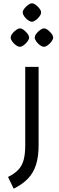

<svg xmlns="http://www.w3.org/2000/svg" viewBox="-20 -870 351 1149"><path d="M62 259 28 189Q67 170 89.5 146Q112 122 121.5 87Q131 52 131 0V-470H211V0Q211 66 196 114.5Q181 163 148 198Q115 233 62 259ZM99 -590Q89 -590 76 -599Q63 -608 53.5 -621.5Q44 -635 44 -645Q44 -656 53.5 -668.5Q63 -681 76 -690.5Q89 -700 99 -700Q110 -700 122.5 -690.5Q135 -681 144.5 -668.5Q154 -656 154 -645Q154 -635 144.5 -622Q135 -609 122 -599.5Q109 -590 99 -590ZM243 -590Q233 -590 220 -599Q207 -608 197.5 -621.5Q188 -635 188 -645Q188 -656 197.5 -668.5Q207 -681 220 -690.5Q233 -700 243 -700Q254 -700 266.5 -690.5Q279 -681 288.5 -668.5Q298 -656 298 -645Q298 -635 288.5 -622Q279 -609 266 -599.5Q253 -590 243 -590ZM171 -740Q161 -740 148 -749Q135 -758 125.5 -771.5Q116 -785 116 -795Q116 -806 125.5 -818.5Q135 -831 148 -840.5Q161 -850 171 -850Q182 -850 194.5 -840.5Q207 -831 216.5 -818.5Q226 -806 226 -795Q226 -785 216.5 -772Q207 -759 194 -749.5Q181 -740 171 -740Z"/></svg>

Font: Changa
Style: Regular
Weight: 400
Designer: Eduardo Rodriguez Tunni
Foundry: Eduardo Rodriguez Tunni
Version: Version 3.003